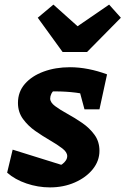

<svg xmlns="http://www.w3.org/2000/svg" viewBox="-20 -805 545 834"><path d="M11 -55 35 -155 269 -82H229Q241 -85 250.5 -92Q260 -99 266 -108Q272 -117 272 -127Q272 -144 250.5 -160.5Q229 -177 197 -195.5Q165 -214 133.5 -236Q102 -258 80 -288Q58 -318 58 -358Q58 -406 88 -440.5Q118 -475 169.5 -494Q221 -513 284 -513Q323 -513 364 -505Q405 -497 445 -482L394 -387Q354 -397 310 -402.5Q266 -408 220 -408Q202 -408 183.5 -407.5Q165 -407 147 -405L218 -415Q208 -408 203 -397.5Q198 -387 198 -377Q198 -360 219.5 -344Q241 -328 273 -310.5Q305 -293 337 -271Q369 -249 390.5 -219.5Q412 -190 412 -150Q412 -106 383 -70Q354 -34 305 -12.5Q256 9 197 9Q145 9 95 -8Q45 -25 11 -55ZM347 -330 306 -482H445L412 -330ZM252 -579 144 -728 212 -785 317 -691 454 -785 505 -728 358 -579Z"/></svg>

Font: Piazzolla Thin Black
Style: Italic
Weight: 900
Italic angle: -11.3°
Version: Version 2.005